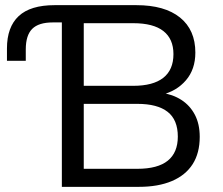

<svg xmlns="http://www.w3.org/2000/svg" viewBox="-20 -725 864 745"><path d="M220 0V-638H185Q130 -638 105 -613Q80 -588 80 -533V-489H7V-537Q7 -620 52.5 -662.5Q98 -705 192 -705H509Q619 -705 678.5 -657Q738 -609 738 -521Q738 -456 701.5 -413.5Q665 -371 606 -357V-365Q650 -359 683.5 -337.5Q717 -316 736 -280Q755 -244 755 -194Q755 -131 727.5 -88Q700 -45 647 -22.5Q594 0 519 0ZM305 -70H513Q592 -70 631 -101.5Q670 -133 670 -195Q670 -260 630.5 -291Q591 -322 513 -322H305ZM305 -392H497Q574 -392 613.5 -423Q653 -454 653 -515Q653 -574 614 -604.5Q575 -635 497 -635H305Z"/></svg>

Font: Nunito Sans 10pt
Style: Regular
Weight: 400
Designer: Vernon Adams
Foundry: Vernon Adams
Version: Version 3.101;gftools[0.9.27]